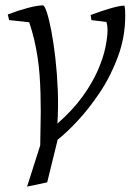

<svg xmlns="http://www.w3.org/2000/svg" viewBox="-20 -522 498 716"><path d="M81 174 130 20 132 -105Q132 -141 131 -175.5Q130 -210 127.5 -243.5Q125 -277 120 -309.5Q115 -342 107.5 -374Q100 -406 89 -439L14 -447L9 -468Q48 -483 84 -492.5Q120 -502 140 -502Q146 -502 154.5 -476.5Q163 -451 171.5 -406.5Q180 -362 186.5 -305Q193 -248 195.5 -185.5Q198 -123 194 -61Q251 -111 287.5 -161.5Q324 -212 344.5 -259Q365 -306 373 -345Q381 -384 381 -409Q381 -420 380 -426.5Q379 -433 377 -440L321 -447L318 -466Q361 -482 394 -491.5Q427 -501 444 -501Q446 -493 446.5 -484.5Q447 -476 447 -463Q447 -385 420.5 -312.5Q394 -240 353.5 -179Q313 -118 270 -72Q227 -26 195 -1L156 158Z"/></svg>

Font: Manuale Light
Style: Italic
Weight: 300
Italic angle: -11°
Version: Version 1.002